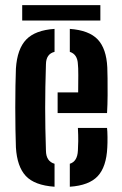

<svg xmlns="http://www.w3.org/2000/svg" viewBox="-20 -720 474 748"><path d="M42 -145.5Q41 -175 40.2 -216Q39.5 -257 39.5 -301.2Q39.5 -345.5 40.2 -385.5Q41 -425.5 42 -453Q47 -529.5 82.2 -566Q117.5 -602.5 192.5 -607.5V-518Q159.5 -510 159 -469.5Q156 -377.5 156 -300Q156 -222.5 159 -133Q159.5 -91.5 192.5 -82V7.5Q114.5 2 80.5 -34.5Q46.5 -71 42 -145.5ZM204.5 -279.5V-360H284.5Q285 -394.5 285 -426.8Q285 -459 283.5 -469.5Q282 -508.5 252 -518V-607.5Q327 -602 360.8 -566.2Q394.5 -530.5 398 -457.5Q398.5 -445.5 399 -415.8Q399.5 -386 399.2 -349Q399 -312 397 -279.5ZM252 7.5V-82Q281.5 -91 283.5 -133.5Q284.5 -148.5 284.8 -170.5Q285 -192.5 283.5 -221.5H397Q398.5 -210 398.8 -186Q399 -162 398 -145.5Q394.5 -70 360.8 -33.8Q327 2.5 252 7.5ZM66.5 -700H371V-640H66.5Z"/></svg>

Font: Big Shoulders Stencil Text
Style: Bold
Weight: 700
Designer: Patric King
Foundry: XO Type Co
Version: Version 1.000